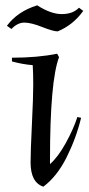

<svg xmlns="http://www.w3.org/2000/svg" viewBox="-20 -687 333 722"><path d="M120 -667Q171 -634 212.5 -634Q254 -634 277 -658L293 -646Q255 -593 197 -569Q180 -569 138.5 -585.5Q97 -602 71.5 -602Q46 -602 23 -578L6 -590Q46 -644 120 -667ZM202 -472Q168 -382 168 -86V-70Q198 -96 227 -148.5Q256 -201 271 -247L285 -244Q266 -166 230 -94.5Q194 -23 143 15Q95 -1 95 -76Q95 -118 100 -220Q105 -322 105 -368Q105 -414 103 -442Q65 -445 25 -456V-470Q121 -470 195 -485Z"/></svg>

Font: Almendra
Style: Italic
Weight: 400
Italic angle: -12°
Designer: Ana Sanfelippo
Foundry: Ana Sanfelippo
Version: Version 1.004